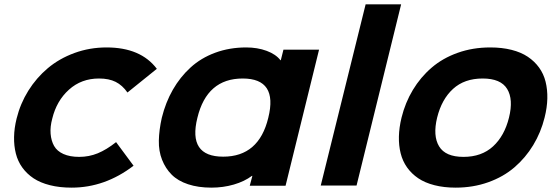

<svg xmlns="http://www.w3.org/2000/svg" viewBox="-20 -860 2585 890"><path d="M518.1 -201.2 599.1 -91.8Q466.3 9.8 312 9.8Q256.3 9.8 211.7 -1.5Q167 -12.7 135.7 -33.4Q104.5 -54.2 83.5 -83.3Q62.5 -112.3 53.5 -148.2Q44.4 -184.1 45.2 -225.1Q45.9 -266.1 57.1 -311Q74.2 -379.9 111.3 -439.5Q148.4 -499 201.4 -543.7Q254.4 -588.4 325 -614.3Q395.5 -640.1 474.1 -640.1Q632.3 -640.1 707 -541L570.8 -431.2Q547.4 -464.8 516.1 -480.5Q484.9 -496.1 439 -496.1Q356.9 -496.1 299.6 -444.3Q242.2 -392.6 222.2 -310.1Q211.9 -272 214.6 -239.7Q217.3 -207.5 230.7 -183.6Q244.1 -159.7 273.9 -146.2Q303.7 -132.8 347.2 -132.8Q392.6 -132.8 433.1 -149.4Q473.6 -166 518.1 -201.2Z M1223.6 -314Q1269 -496.1 1105 -496.1Q939 -496.1 895 -314Q850.1 -133.8 1014.6 -133.8Q1180.2 -133.8 1223.6 -314ZM1459 -629.9 1303.7 1H1137.7L1149.9 -44.9H1147.9Q1113.3 -19 1064 -4.6Q1014.6 9.8 960 9.8Q898.9 9.8 851.8 -5.9Q804.7 -21.5 775.9 -50.3Q747.1 -79.1 731.2 -119.4Q715.3 -159.7 716.3 -208.5Q717.3 -257.3 730 -314Q747.6 -385.3 781.2 -444.1Q814.9 -502.9 863.3 -547.1Q911.6 -591.3 977.8 -615.7Q1043.9 -640.1 1121.1 -640.1Q1173.3 -640.1 1216.1 -624.3Q1258.8 -608.4 1279.8 -581.1H1281.7L1293.9 -629.9Z M1839.4 -839.8 1632.8 0H1466.8L1674.8 -839.8Z M2339.4 -314.9Q2360.4 -399.4 2330.8 -447.8Q2301.3 -496.1 2217.3 -496.1Q2132.8 -496.1 2080.1 -448Q2027.3 -399.9 2006.3 -314.9Q1985.8 -230.5 2015.4 -181.6Q2044.9 -132.8 2128.4 -132.8Q2212.4 -132.8 2265.4 -181.4Q2318.4 -230 2339.4 -314.9ZM2504.4 -314.9Q2487.3 -246.1 2451.7 -187.3Q2416 -128.4 2364.5 -84.2Q2313 -40 2242.9 -15.1Q2172.9 9.8 2092.3 9.8Q2038.1 9.8 1993.9 -1.5Q1949.7 -12.7 1918.7 -33.7Q1887.7 -54.7 1866.9 -84Q1846.2 -113.3 1837.2 -149.4Q1828.1 -185.5 1829.1 -227.3Q1830.1 -269 1841.3 -314.9Q1858.4 -384.3 1893.8 -443.1Q1929.2 -502 1980.5 -546.1Q2031.7 -590.3 2101.6 -615.2Q2171.4 -640.1 2252.4 -640.1Q2307.1 -640.1 2351.3 -628.9Q2395.5 -617.7 2426.8 -596.7Q2458 -575.7 2479 -546.6Q2500 -517.6 2509 -481.2Q2518.1 -444.8 2517.1 -403.1Q2516.1 -361.3 2504.4 -314.9Z"/></svg>

Font: Sinkin Sans 700 Bold Italic
Style: Bold Italic
Weight: 700
Italic angle: -112°
Designer: Keith Bates
Foundry: K-Type
Version: Sinkin Sans (version 1.0)  by Keith Bates   •   © 2014   www